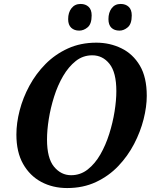

<svg xmlns="http://www.w3.org/2000/svg" viewBox="-20 -941 780 972"><path d="M320 11Q247 11 189 -20Q131 -51 97 -111Q63 -171 63 -260Q63 -318 79.5 -382Q96 -446 129 -507Q162 -568 210.5 -617Q259 -666 323.5 -695.5Q388 -725 468 -725Q536 -725 594.5 -696.5Q653 -668 688 -609Q723 -550 723 -456Q723 -401 707 -337.5Q691 -274 659 -212.5Q627 -151 579 -100.5Q531 -50 466 -19.5Q401 11 320 11ZM340 -54Q387 -54 424 -83Q461 -112 488 -159Q515 -206 533 -263Q551 -320 560 -376.5Q569 -433 569 -480Q569 -574 534.5 -617.5Q500 -661 447 -661Q400 -661 363.5 -632Q327 -603 299.5 -556Q272 -509 254 -452Q236 -395 227 -338.5Q218 -282 218 -235Q218 -140 253.5 -97Q289 -54 340 -54ZM585 -786Q559 -786 544 -800.5Q529 -815 529 -844Q529 -878 545.5 -899.5Q562 -921 591 -921Q616 -921 631.5 -906.5Q647 -892 647 -863Q647 -820 627 -803Q607 -786 585 -786ZM381 -786Q356 -786 340.5 -800.5Q325 -815 325 -844Q325 -878 342 -899.5Q359 -921 388 -921Q413 -921 428.5 -906.5Q444 -892 444 -863Q444 -820 424 -803Q404 -786 381 -786Z"/></svg>

Font: Noto Serif SemiCondensed
Style: Bold Italic
Weight: 700
Width: 4
Italic angle: -12°
Designer: Monotype Design Team
Foundry: Monotype Imaging Inc.
Version: Version 2.014